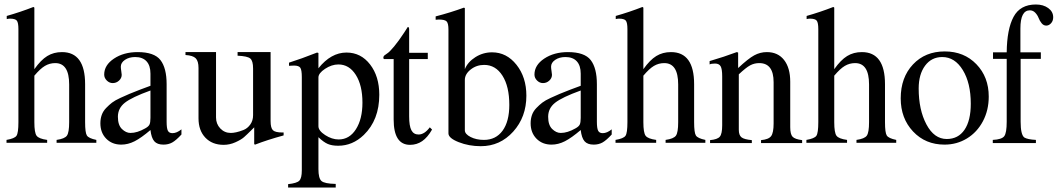

<svg xmlns="http://www.w3.org/2000/svg" viewBox="-20 -637 4710 855"><path d="M133 -300V-93Q133 -46 143 -32.5Q153 -19 190 -14V-1H9V-14Q45 -20 53.5 -32.5Q62 -45 62 -93V-507Q62 -536 55 -545Q48 -554 24 -554Q18 -554 10 -552V-566Q70 -583 129 -606L133 -603V-329Q162 -370 190.5 -387.5Q219 -405 256 -405Q359 -405 359 -262V-93Q359 -46 367 -33.5Q375 -21 409 -14V-1H232V-14Q268 -19 278 -33Q288 -47 288 -93V-261Q288 -356 226 -356Q201 -356 180 -343.5Q159 -331 133 -300Z M427 -88Q427 -108 433 -125Q439 -142 452.5 -156Q466 -170 479 -180Q492 -190 516 -201Q540 -212 556.5 -219Q573 -226 603 -237.5Q633 -249 650 -255V-309Q650 -345 632.5 -364Q615 -383 582 -383Q555 -383 536.5 -370.5Q518 -358 518 -340Q518 -333 520 -320.5Q522 -308 522 -304Q522 -289 510 -278Q498 -267 482 -267Q467 -267 455.5 -278.5Q444 -290 444 -305Q444 -347 487.5 -376Q531 -405 593 -405Q667 -405 694.5 -369.5Q722 -334 722 -262V-95Q722 -66 727.5 -55Q733 -44 748 -44Q767 -44 788 -61V-38Q764 -12 747 -2.5Q730 7 708 7Q680 7 667 -8Q654 -23 650 -58Q609 -23 579.5 -8Q550 7 520 7Q479 7 453 -19.5Q427 -46 427 -88ZM650 -112V-234Q567 -204 536 -179.5Q505 -155 505 -117Q505 -80 523 -62.5Q541 -45 561 -45Q591 -45 626 -65Q641 -73 645.5 -82Q650 -91 650 -112Z M1243 -47V-34Q1170 -14 1116 7L1112 5V-70Q1108 -66 1100 -58Q1079 -37 1066.5 -26Q1054 -15 1028.5 -3.5Q1003 8 976 8Q925 8 894.5 -24Q864 -56 864 -110V-334Q864 -365 851.5 -377.5Q839 -390 806 -392V-405H942V-114Q942 -85 961 -65Q980 -45 1008 -45Q1018 -45 1032 -48Q1046 -51 1064 -58Q1082 -65 1094.5 -82.5Q1107 -100 1107 -124V-332Q1107 -366 1094.5 -376.5Q1082 -387 1038 -389V-405H1185V-98Q1185 -67 1195.5 -57Q1206 -47 1238 -47Z M1267 -344V-358Q1321 -375 1392 -403L1398 -401V-333Q1454 -403 1523 -403Q1587 -403 1628 -350Q1669 -297 1669 -215Q1669 -103 1600 -36Q1550 12 1486 12Q1458 12 1439.5 4Q1421 -4 1398 -26V116Q1398 157 1411.5 169Q1425 181 1475 182V198H1263V183Q1302 179 1313 167.5Q1324 156 1324 122V-294Q1324 -325 1317.5 -335Q1311 -345 1289 -345Q1275 -345 1267 -344ZM1398 -292V-75Q1398 -55 1428 -35.5Q1458 -16 1488 -16Q1536 -16 1565 -61.5Q1594 -107 1594 -180Q1594 -257 1564.5 -303.5Q1535 -350 1487 -350Q1457 -350 1427.5 -330.5Q1398 -311 1398 -292Z M1885 -402V-374H1802V-119Q1802 -76 1812 -57Q1822 -38 1844 -38Q1870 -38 1894 -70L1904 -60Q1884 -25 1860 -8.5Q1836 8 1806 8Q1733 8 1733 -105V-374H1690Q1687 -376 1687 -380Q1687 -386 1691.5 -390Q1696 -394 1705.5 -400Q1715 -406 1735 -430Q1755 -454 1780 -492Q1793 -513 1796 -517Q1802 -517 1802 -506V-402Z M2050 -601V-329Q2063 -361 2097 -382.5Q2131 -404 2171 -404Q2236 -404 2280 -348.5Q2324 -293 2324 -211Q2324 -116 2265.5 -51Q2207 14 2121 14Q2068 14 2022.5 -4Q1977 -22 1977 -43V-505Q1977 -533 1969 -541.5Q1961 -550 1934 -550Q1925 -550 1920 -549V-564Q1986 -581 2046 -603ZM2050 -281V-57Q2050 -40 2075.5 -27Q2101 -14 2135 -14Q2188 -14 2218 -55Q2248 -96 2248 -170Q2248 -252 2217.5 -300Q2187 -348 2136 -348Q2102 -348 2076 -327.5Q2050 -307 2050 -281Z M2343 -88Q2343 -108 2349 -125Q2355 -142 2368.5 -156Q2382 -170 2395 -180Q2408 -190 2432 -201Q2456 -212 2472.5 -219Q2489 -226 2519 -237.5Q2549 -249 2566 -255V-309Q2566 -345 2548.5 -364Q2531 -383 2498 -383Q2471 -383 2452.5 -370.5Q2434 -358 2434 -340Q2434 -333 2436 -320.5Q2438 -308 2438 -304Q2438 -289 2426 -278Q2414 -267 2398 -267Q2383 -267 2371.5 -278.5Q2360 -290 2360 -305Q2360 -347 2403.5 -376Q2447 -405 2509 -405Q2583 -405 2610.5 -369.5Q2638 -334 2638 -262V-95Q2638 -66 2643.5 -55Q2649 -44 2664 -44Q2683 -44 2704 -61V-38Q2680 -12 2663 -2.5Q2646 7 2624 7Q2596 7 2583 -8Q2570 -23 2566 -58Q2525 -23 2495.5 -8Q2466 7 2436 7Q2395 7 2369 -19.5Q2343 -46 2343 -88ZM2566 -112V-234Q2483 -204 2452 -179.5Q2421 -155 2421 -117Q2421 -80 2439 -62.5Q2457 -45 2477 -45Q2507 -45 2542 -65Q2557 -73 2561.5 -82Q2566 -91 2566 -112Z M2845 -300V-93Q2845 -46 2855 -32.5Q2865 -19 2902 -14V-1H2721V-14Q2757 -20 2765.5 -32.5Q2774 -45 2774 -93V-507Q2774 -536 2767 -545Q2760 -554 2736 -554Q2730 -554 2722 -552V-566Q2782 -583 2841 -606L2845 -603V-329Q2874 -370 2902.5 -387.5Q2931 -405 2968 -405Q3071 -405 3071 -262V-93Q3071 -46 3079 -33.5Q3087 -21 3121 -14V-1H2944V-14Q2980 -19 2990 -33Q3000 -47 3000 -93V-261Q3000 -356 2938 -356Q2913 -356 2892 -343.5Q2871 -331 2845 -300Z M3140 -350V-365Q3205 -384 3261 -405L3267 -403V-334Q3312 -376 3338.5 -390.5Q3365 -405 3395 -405Q3444 -405 3471.5 -370Q3499 -335 3499 -273V-71Q3499 -39 3509.5 -28Q3520 -17 3552 -13V0H3369V-13Q3403 -16 3414 -31Q3425 -46 3425 -87V-271Q3425 -356 3361 -356Q3339 -356 3320.5 -346Q3302 -336 3270 -306V-59Q3270 -35 3282 -25.5Q3294 -16 3328 -13V0H3142V-13Q3175 -16 3185.5 -28.5Q3196 -41 3196 -79V-297Q3196 -330 3189 -342Q3182 -354 3164 -354Q3147 -354 3140 -350Z M3695 -300V-93Q3695 -46 3705 -32.5Q3715 -19 3752 -14V-1H3571V-14Q3607 -20 3615.5 -32.5Q3624 -45 3624 -93V-507Q3624 -536 3617 -545Q3610 -554 3586 -554Q3580 -554 3572 -552V-566Q3632 -583 3691 -606L3695 -603V-329Q3724 -370 3752.5 -387.5Q3781 -405 3818 -405Q3921 -405 3921 -262V-93Q3921 -46 3929 -33.5Q3937 -21 3971 -14V-1H3794V-14Q3830 -19 3840 -33Q3850 -47 3850 -93V-261Q3850 -356 3788 -356Q3763 -356 3742 -343.5Q3721 -331 3695 -300Z M4187 -408Q4273 -408 4328 -351Q4383 -294 4383 -207Q4383 -146 4357 -97Q4331 -48 4286 -20.5Q4241 7 4186 7Q4101 7 4046 -51.5Q3991 -110 3991 -199Q3991 -292 4045.5 -350Q4100 -408 4187 -408ZM4071 -243Q4071 -148 4105.5 -83Q4140 -18 4196 -18Q4247 -18 4275 -59Q4303 -100 4303 -175Q4303 -267 4267.5 -325Q4232 -383 4176 -383Q4128 -383 4099.5 -344.5Q4071 -306 4071 -243Z M4639 -523Q4627 -523 4618.5 -533.5Q4610 -544 4605 -557Q4600 -570 4590 -580.5Q4580 -591 4566 -591Q4524 -591 4524 -510V-404H4615V-375H4525V-95Q4525 -38 4541 -25Q4555 -16 4593 -14V0H4401V-14Q4441 -16 4452 -30.5Q4463 -45 4463 -95V-375H4402V-404H4463Q4464 -507 4493.5 -562Q4523 -617 4593 -617Q4626 -617 4648 -601Q4670 -585 4670 -560Q4670 -544 4660.5 -533.5Q4651 -523 4639 -523Z"/></svg>

Font: Pomorsky Unicode
Style: Medium
Weight: 500
Version: 1.1